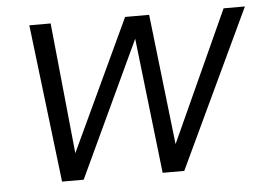

<svg xmlns="http://www.w3.org/2000/svg" viewBox="-43 -581 880 637"><g transform="rotate(-5 397.0 -263.0)"><path d="M139 0 76 -526H147L191 -90L395 -526H475L525 -91L723 -526H794L546 0H474L422 -451L211 0Z"/></g></svg>

Font: DM Sans 9pt Light
Style: Italic
Weight: 300
Italic angle: -10°
Version: Version 4.004;gftools[0.9.30]